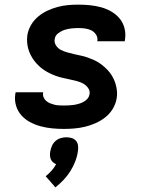

<svg xmlns="http://www.w3.org/2000/svg" viewBox="-20 -548 640 828"><path d="M255 8Q230 8 204.5 5.5Q179 3 155 -3.5Q131 -10 109.5 -21.5Q88 -33 72 -51Q56 -69 49 -93Q42 -117 46 -143Q46 -145 46.5 -146.5Q47 -148 48 -150H166Q166 -150 166 -149Q166 -148 166 -148Q164 -138 168 -128.5Q172 -119 179.5 -112.5Q187 -106 196 -102.5Q205 -99 214.5 -96.5Q224 -94 234.5 -93.5Q245 -93 255 -93Q266 -93 276.5 -93.5Q287 -94 297.5 -95.5Q308 -97 318.5 -100Q329 -103 339 -108Q349 -113 356.5 -121.5Q364 -130 366 -141Q369 -156 360 -168.5Q351 -181 338 -188Q325 -195 310.5 -198.5Q296 -202 281 -205.5Q266 -209 251.5 -212Q237 -215 223 -220Q209 -225 195.5 -231.5Q182 -238 170 -246Q158 -254 147.5 -264Q137 -274 128.5 -285Q120 -296 113 -309.5Q106 -323 102 -337Q98 -351 97 -366Q96 -381 98 -397Q102 -420 114 -440.5Q126 -461 144.5 -476.5Q163 -492 184.5 -502Q206 -512 228.5 -518Q251 -524 273.5 -526Q296 -528 318 -528Q343 -528 368 -525.5Q393 -523 416.5 -516.5Q440 -510 460.5 -498Q481 -486 496 -468Q511 -450 517 -426Q523 -402 519 -377Q519 -375 518.5 -373.5Q518 -372 518 -370H399Q399 -370 399.5 -371Q400 -372 400 -372Q402 -387 394 -399Q386 -411 374 -417Q362 -423 347.5 -425Q333 -427 318 -427Q304 -427 289 -425.5Q274 -424 259.5 -419.5Q245 -415 231.5 -405Q218 -395 216 -380Q213 -365 221.5 -352Q230 -339 243 -332.5Q256 -326 270.5 -322Q285 -318 300 -314.5Q315 -311 329.5 -308Q344 -305 358 -300Q372 -295 385.5 -289Q399 -283 411 -274.5Q423 -266 433.5 -256.5Q444 -247 453 -235.5Q462 -224 468.5 -211Q475 -198 479 -184Q483 -170 484.5 -154.5Q486 -139 483 -123Q479 -100 466.5 -79Q454 -58 434.5 -42.5Q415 -27 392.5 -17Q370 -7 347 -1.5Q324 4 301 6Q278 8 255 8ZM219 260 177 212Q191 201 202.5 188Q214 175 222 160Q215 157 208.5 151.5Q202 146 199 138.5Q196 131 195.5 122Q195 113 197 104Q199 92 204.5 80Q210 68 220 59.5Q230 51 242 47.5Q254 44 266 44Q278 44 289.5 47.5Q301 51 308 59.5Q315 68 316.5 80Q318 92 316 104Q313 126 304.5 148Q296 170 283.5 190Q271 210 254.5 227.5Q238 245 219 260Z"/></svg>

Font: Zed Sans Extended
Style: Bold Italic
Weight: 700
Width: 7
Italic angle: -9°
Designer: Belleve Invis
Foundry: Belleve Invis
Version: Version 1.0.0; ttfautohint (v1.8.4)